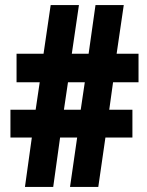

<svg xmlns="http://www.w3.org/2000/svg" viewBox="-20 -734 578 754"><path d="M424 -411H524V-523H438L466 -714H355L328 -523H262L290 -714H179L151 -523H45V-411H136L120 -303H21V-194H105L78 0H189L216 -194H283L255 0H366L394 -194H500V-303H409ZM231 -303 247 -411H313L297 -303Z"/></svg>

Font: Noto Sans Bengali ExtraCondensed ExtraBold
Style: Regular
Weight: 800
Width: 2
Designer: Joana Ranito - Universal Thirst; Jelle Bosma - Monotype Design Team
Foundry: Universal Thirst ehf.
Version: Version 3.000